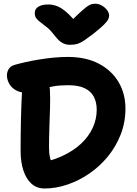

<svg xmlns="http://www.w3.org/2000/svg" viewBox="-20 -1020 746 1049"><path d="M223.8 9.8Q180.6 9.8 151.6 -16.7Q122.6 -43.2 107.6 -89.1Q92.6 -135 92.6 -194.6Q92.6 -286.8 94.5 -370.3Q96.4 -453.8 101.4 -541.2Q103 -572.6 119.7 -585.8Q136.4 -599 176.2 -599Q207.2 -599 229.5 -579.4Q251.8 -559.8 252.6 -531.8Q255 -485.4 253.4 -432.4Q251.8 -379.4 249.8 -323.7Q247.8 -268 247.8 -213.6Q247.8 -182 253.9 -156.4Q260 -130.8 277.8 -102L172.2 -126.2Q254.2 -137.6 316.9 -166.1Q379.6 -194.6 422.3 -234.4Q465 -274.2 486.7 -321.9Q508.4 -369.6 508.4 -420.4Q508.4 -461.6 492.5 -491.7Q476.6 -521.8 442.5 -538.1Q408.4 -554.4 352.8 -554.4Q306.2 -554.4 272.1 -548.4Q238 -542.4 212.5 -533.9Q187 -525.4 166.1 -519.4Q145.2 -513.4 124.6 -513.4Q89.8 -513.4 66 -527.3Q42.2 -541.2 30 -563.2Q17.8 -585.2 17.8 -609.2Q17.8 -626.2 27.5 -642.6Q37.2 -659 59.4 -665.4Q84.4 -672.6 118.4 -680.3Q152.4 -688 191 -694.4Q229.6 -700.8 270.3 -704.9Q311 -709 349.2 -709Q450.4 -709 521 -671.5Q591.6 -634 628.5 -570.3Q665.4 -506.6 665.4 -427.2Q665.4 -351.6 639.4 -285.1Q613.4 -218.6 568.9 -164.4Q524.4 -110.2 467.3 -71.3Q410.2 -32.4 347.6 -11.3Q285 9.8 223.8 9.8ZM499.6 -999.6Q519.4 -999.6 536.6 -989.6Q553.8 -979.6 565 -964.8Q576.2 -950 576.2 -934.8Q576.2 -925.6 571.3 -914.8Q566.4 -904 548.2 -885.5Q530 -867 488.4 -834.2Q459.8 -812.6 440.7 -799.5Q421.6 -786.4 404.2 -780.8Q386.8 -775.2 362.8 -775.2Q337.6 -775.2 318.1 -787.2Q298.6 -799.2 280.2 -823.8Q258 -853.2 238.1 -869.6Q218.2 -886 202.9 -897Q187.6 -908 178.8 -919.3Q170 -930.6 170 -949.4Q170 -971 189.6 -983.3Q209.2 -995.6 243.8 -995.6Q268.6 -995.6 292.6 -986.2Q316.6 -976.8 344.7 -952.2Q372.8 -927.6 408.6 -882L346.8 -883.4Q388.2 -925.4 413.6 -948.7Q439 -972 454.2 -983.2Q469.4 -994.4 479.3 -997Q489.2 -999.6 499.6 -999.6Z"/></svg>

Font: Shantell Sans Light
Style: Regular
Weight: 300
Designer: Stephen Nixon, Anya Danilova, Shantell Martin
Foundry: Arrow Type
Version: Version 1.011;[c5ecc13dd]